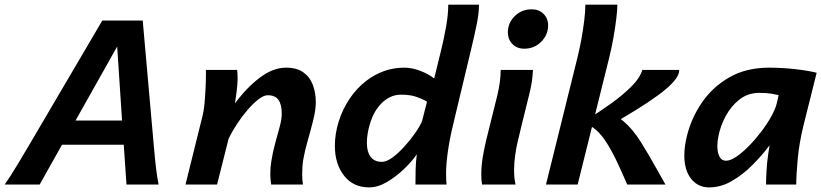

<svg xmlns="http://www.w3.org/2000/svg" viewBox="-29 -794 3533 826"><path d="M515.1 0 503.4 -171.4H237.8L141.6 0H-8.8Q4.9 -19.5 19 -41.7Q33.2 -64 51.8 -95Q70.3 -126 97.2 -171.4L411.1 -705.6H585L632.3 -171.4Q638.2 -103.5 642.8 -66.2Q647.5 -28.8 653.3 0ZM475.1 -593.8 295.9 -275.4H496.1Z M1274.4 0H1137.7Q1135.7 -11.2 1134.8 -22.9Q1133.8 -34.7 1133.8 -46.4Q1133.8 -73.2 1138.2 -100.1Q1144.5 -140.1 1155 -178.2Q1165.5 -216.3 1174.3 -248.8Q1183.1 -281.2 1183.1 -305.2Q1183.1 -344.2 1168.9 -364.3Q1154.8 -384.3 1123 -384.3Q1105.5 -384.3 1082.8 -366.7Q1060.1 -349.1 1035.9 -321Q1011.7 -293 990.5 -260.5Q969.2 -228 954.6 -197.8L904.8 0H769L842.8 -297.4Q847.7 -315.9 850.6 -346.9Q853.5 -377.9 855.2 -411.4Q856.9 -444.8 856.9 -469.7V-493.2H991.2Q993.2 -479 993.2 -455.6Q993.2 -434.6 989.3 -402.1Q985.4 -369.6 981.9 -349.1Q1032.7 -418 1089.4 -460.4Q1146 -502.9 1201.2 -502.9Q1248.5 -502.9 1276.6 -482.4Q1304.7 -461.9 1317.1 -428.2Q1329.6 -394.5 1329.6 -354Q1329.6 -321.3 1318.6 -277.3Q1307.6 -233.4 1294.9 -189.2Q1282.2 -145 1276.4 -111.3Q1273.4 -94.7 1272.2 -77.9Q1271 -61 1271 -43.9Q1271 -20 1274.4 0Z M1786.6 -272.5 1808.1 -356.9Q1778.3 -373 1754.2 -379.9Q1730 -386.7 1695.8 -386.7Q1670.4 -386.7 1649.2 -376.2Q1627.9 -365.7 1611.3 -348.6Q1580.1 -316.4 1564.7 -268.6Q1549.3 -220.7 1549.3 -179.2Q1549.3 -141.1 1565.4 -119.4Q1581.5 -97.7 1614.3 -97.7Q1633.8 -97.7 1659.2 -116.2Q1684.6 -134.8 1710.2 -163.1Q1735.8 -191.4 1756.6 -220.9Q1777.3 -250.5 1786.6 -272.5ZM1899.4 -773.9H2031.7Q2031.7 -739.3 2022.5 -692.4Q2013.2 -645.5 1997.6 -581.1L1919.4 -253.9Q1903.8 -188 1897 -136.7Q1890.1 -85.4 1890.1 -48.8Q1890.1 -35.2 1890.6 -21.7Q1891.1 -8.3 1892.6 0H1758.3Q1758.3 -26.4 1759 -62.7Q1759.8 -99.1 1764.2 -130.4Q1744.1 -100.6 1709.7 -67.4Q1675.3 -34.2 1635.7 -11Q1596.2 12.2 1559.6 12.2Q1490.2 12.2 1450.9 -38.6Q1411.6 -89.4 1411.6 -166.5Q1411.6 -218.3 1428 -270.8Q1444.3 -323.2 1475.1 -369.4Q1505.9 -415.5 1548.8 -447.8Q1582.5 -473.6 1623.3 -488.3Q1664.1 -502.9 1710 -502.9Q1742.7 -502.9 1777.8 -489.7Q1813 -476.6 1838.9 -456.5L1867.7 -573.7Q1881.3 -629.4 1890.4 -680.9Q1899.4 -732.4 1899.4 -773.9Z M2125 -493.2H2263.7Q2262.2 -443.8 2247.6 -387Q2232.9 -330.1 2217.8 -266.6L2195.8 -174.8Q2191.9 -157.2 2187.3 -126Q2182.6 -94.7 2182.6 -61.5Q2182.6 -27.3 2189 0H2044.9Q2041.5 -18.6 2041.5 -43Q2041.5 -80.6 2048.3 -120.6Q2055.2 -160.6 2062.5 -190.4L2081.5 -267.1Q2095.7 -322.3 2110.4 -383.3Q2125 -444.3 2125 -493.2ZM2155.8 -654.8Q2155.8 -695.3 2185.5 -724.6Q2215.3 -753.9 2258.3 -753.9Q2290 -753.9 2309.6 -734.1Q2329.1 -714.4 2329.1 -685.1Q2329.1 -644.5 2299.6 -614.5Q2270 -584.5 2226.1 -584.5Q2194.8 -584.5 2175.3 -604.7Q2155.8 -625 2155.8 -654.8Z M2456.1 0H2319.8Q2334.5 -58.6 2350.8 -124.8Q2367.2 -190.9 2383.5 -256.8Q2399.9 -322.8 2414.3 -381.3Q2428.7 -439.9 2439.7 -483.4Q2450.7 -526.9 2455.6 -547.9Q2464.8 -585 2472.4 -626.7Q2480 -668.5 2484.6 -707.3Q2489.3 -746.1 2489.3 -773.9H2627Q2627 -752.4 2622.3 -713.4Q2617.7 -674.3 2609.4 -628.4Q2601.1 -582.5 2590.3 -539.6ZM2734.4 -493.2H2893.1Q2893.1 -469.7 2868.2 -441.9Q2843.3 -414.1 2800.5 -383.1Q2757.8 -352.1 2704.1 -319.1Q2650.4 -286.1 2592.8 -252.9L2499.5 -281.2Q2548.3 -312 2598.4 -347.7Q2648.4 -383.3 2686 -420.4Q2723.6 -457.5 2734.4 -493.2ZM2834 0H2669.4Q2649.4 -46.4 2628.2 -92Q2606.9 -137.7 2583.7 -175.3Q2560.5 -212.9 2534.7 -235.6Q2508.8 -258.3 2479.5 -258.3L2572.8 -302.7Q2618.7 -302.7 2656.2 -270Q2693.8 -237.3 2727.3 -184.1Q2760.7 -130.9 2794.9 -69.3Q2814.9 -33.2 2834 0Z M3396.5 0H3266.6Q3266.6 -22 3268.6 -58.8Q3270.5 -95.7 3275.9 -131.3L3281.7 -168.9Q3251 -127.4 3209.7 -85.7Q3168.5 -43.9 3120.6 -15.9Q3072.8 12.2 3021.5 12.2Q2974.1 12.2 2944.6 -24.4Q2915 -61 2915 -126Q2915 -165 2926.3 -209.5Q2945.3 -286.6 2991.2 -353.5Q3037.1 -420.4 3109.4 -461.7Q3181.6 -502.9 3280.3 -502.9Q3333.5 -502.9 3389.4 -496.8Q3445.3 -490.7 3484.4 -481L3428.2 -256.3Q3409.2 -179.7 3402.8 -110.1Q3396.5 -40.5 3396.5 0ZM3313 -350.6 3320.8 -384.8Q3311.5 -387.2 3290.3 -390.9Q3269 -394.5 3237.8 -394.5Q3189 -394.5 3152.3 -366Q3115.7 -337.4 3092.8 -294.2Q3069.8 -251 3061.5 -207Q3057.1 -185.1 3057.1 -165.5Q3057.1 -138.2 3066.2 -120.4Q3075.2 -102.5 3094.2 -102.5Q3113.3 -102.5 3139.2 -120.1Q3165 -137.7 3192.9 -166Q3220.7 -194.3 3246.1 -227.8Q3271.5 -261.2 3289.3 -293.5Q3307.1 -325.7 3313 -350.6Z"/></svg>

Font: Andika
Style: Bold Italic
Weight: 700
Italic angle: -14°
Designer: Victor Gaultney, Annie Olsen, Julie Remington, Don Collingsworth, Eric Hays, Becca Hirsbrunner
Foundry: SIL International
Version: Version 6.101